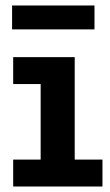

<svg xmlns="http://www.w3.org/2000/svg" viewBox="-20 -679 402 699"><path d="M128 -31V-471H252V-31ZM28 0V-98H353V0ZM28 -373V-471H220V-373ZM324 -659V-572H24V-659Z"/></svg>

Font: BioRhyme
Style: Bold
Weight: 700
Designer: Aoife Mooney
Foundry: Aoife Mooney Type
Version: Version 1.600;gftools[0.9.33]